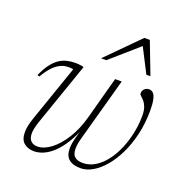

<svg xmlns="http://www.w3.org/2000/svg" viewBox="-126 -806 900 930"><g transform="rotate(20 324.5 -340.5)"><path d="M397 -454.5H431L341.5 -130Q336.5 -112.5 334.2 -98Q332 -83.5 332 -71.5Q332 -44 346 -31.5Q360 -19 388 -19Q420.5 -19 449.5 -36.2Q478.5 -53.5 502.8 -84Q527 -114.5 544.5 -154.8Q562 -195 571.8 -240.8Q581.5 -286.5 581.5 -333.5Q581.5 -360.5 574.8 -377.5Q568 -394.5 559 -404.5Q550 -414.5 543.2 -420.2Q536.5 -426 536.5 -431.5Q536.5 -446 546 -455.2Q555.5 -464.5 569 -464.5Q582 -464.5 590.8 -455.5Q599.5 -446.5 604.2 -425.8Q609 -405 609 -370Q609 -305 595.8 -247.5Q582.5 -190 560 -143Q537.5 -96 508.8 -62Q480 -28 448.5 -9.8Q417 8.5 386 8.5Q347 8.5 326 -9Q305 -26.5 305 -64Q305 -76 307.2 -90.2Q309.5 -104.5 314 -121L332.5 -187H337Q316 -133.5 292.5 -96Q269 -58.5 244 -35.5Q219 -12.5 194.2 -2Q169.5 8.5 146.5 8.5Q114.5 8.5 94.2 -8.8Q74 -26 74 -64Q74 -94 88.5 -136.5L190 -429.5Q186 -431 179.8 -431.5Q173.5 -432 165 -432Q141.5 -432 121 -421.2Q100.5 -410.5 82.5 -390.2Q64.5 -370 48 -341L37 -344.5Q53 -380.5 70 -403.2Q87 -426 105.8 -439Q124.5 -452 145.2 -457.2Q166 -462.5 189.5 -462.5Q197 -462.5 205.8 -461.8Q214.5 -461 222 -459.8Q229.5 -458.5 233.5 -457L120 -130Q114 -112 110.8 -96.8Q107.5 -81.5 107.5 -69.5Q107.5 -44.5 119.8 -31.8Q132 -19 154.5 -19Q187.5 -19 223 -45.8Q258.5 -72.5 289.5 -121.8Q320.5 -171 338.5 -238.5ZM298.5 -526 462 -690.5H490L553 -526H532L462 -662.5H481.5L325.5 -526Z"/></g></svg>

Font: Newsreader ExtraLight
Style: Italic
Weight: 250
Italic angle: -17°
Designer: Hugues Gentile
Foundry: Production Type
Version: Version 1.003